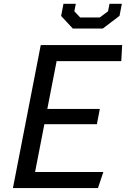

<svg xmlns="http://www.w3.org/2000/svg" viewBox="-20 -960 660 980"><path d="M46 0H480L507.5 -82H159L206.5 -326H474.5L489.5 -404H221.5L269 -648H599L603.5 -730H188ZM292 -878.5 351.5 -814.5H505L590 -879L602 -940.5H539L531.5 -902.5L489.5 -871H389L359.5 -902.5L367 -940.5H304Z"/></svg>

Font: Monaspace Krypton
Style: Italic
Weight: 400
Italic angle: -11°
Designer: Riley Cran & the Lettermatic Team
Foundry: Lettermatic
Version: Version 1.101 (Monaspace Krypton)